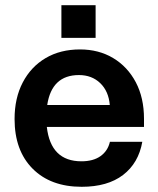

<svg xmlns="http://www.w3.org/2000/svg" viewBox="-20 -705 608 738"><path d="M216 -685H347.5V-559.5H216ZM36 -247.5Q36 -328 67.5 -388.2Q99 -448.5 155.5 -481.8Q212 -515 287.5 -515Q359.5 -515 415 -481.8Q470.5 -448.5 502 -388.8Q533.5 -329 533.5 -248.5V-217H160Q175 -85 293 -85Q338.5 -85 366.5 -105Q394.5 -125 402.5 -160H527Q512.5 -78 453 -32.5Q393.5 13 294 13Q174.5 13 105.2 -56.8Q36 -126.5 36 -247.5ZM283.5 -416.5Q179 -416.5 161.5 -301.5H402Q397.5 -354.5 365.2 -385.5Q333 -416.5 283.5 -416.5Z"/></svg>

Font: Overused Grotesk SemiBold
Style: Regular
Weight: 610
Version: Version 0.004